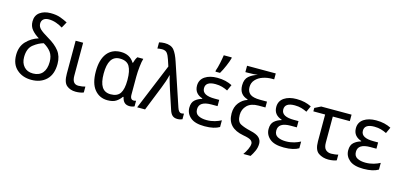

<svg xmlns="http://www.w3.org/2000/svg" viewBox="-81 -1368 4456 2127"><g transform="rotate(15 2147.5 -305.0)"><path d="M300.8 -759.8C251.5 -759.8 210.9 -748 178.2 -724.6C145.5 -700.7 128.9 -666 128.9 -620.1C128.9 -582.5 139.6 -551.3 161.1 -525.9C182.1 -500.5 210.4 -477.1 245.1 -456.1C189.9 -439 143.6 -410.2 106 -370.1C68.4 -330.1 49.8 -277.8 49.8 -213.9C49.8 -142.6 71.8 -87.4 115.7 -48.8C159.2 -9.8 214.8 9.8 282.2 9.8C353.5 9.8 410.6 -11.2 454.1 -53.2C497.6 -95.2 519 -156.2 519 -235.8C519 -293.9 503.9 -342.8 473.6 -381.8C443.4 -420.4 399.9 -456.1 342.8 -488.8C296.4 -516.1 263.7 -538.6 245.1 -556.6C226.1 -574.2 216.8 -595.2 216.8 -619.1C216.8 -656.2 241.7 -688 297.9 -688C360.8 -688 412.1 -665 459 -637.2L497.1 -706.1C471.7 -719.2 443.4 -731.9 412.6 -743.2C381.8 -754.4 344.2 -759.8 300.8 -759.8ZM312 -418C348.6 -397.5 377.4 -373 398.4 -344.7C418.9 -315.9 429.2 -279.3 429.2 -234.9C429.2 -124 375.5 -63 282.2 -63C237.3 -63 202.6 -77.1 178.2 -105C153.3 -132.8 141.1 -168.9 141.1 -212.9C141.1 -280.3 160.2 -328.6 198.7 -358.4C236.8 -388.2 274.4 -407.7 312 -418Z M646 -536.1V-157.2C646 -91.8 659.7 -47.9 687 -24.9C714.4 -2 749 9.8 791 9.8C825.7 9.8 862.8 3.4 881.8 -5.9V-73.2C864.3 -67.4 830.6 -62 803.7 -62C754.9 -62 731.9 -93.8 731.9 -158.2V-536.1Z M1172.9 -63C1081.1 -63 1040 -130.4 1040 -265.1C1040 -399.9 1081.5 -472.2 1171.9 -472.2C1225.1 -472.2 1262.2 -454.6 1282.7 -419.9C1302.7 -384.8 1313 -334 1313 -267.1V-261.2C1313 -192.4 1302.2 -142.6 1281.2 -110.8C1259.8 -79.1 1223.6 -63 1172.9 -63ZM1155.8 9.8C1197.8 9.8 1231 2 1254.9 -14.2C1278.8 -30.3 1298.3 -49.3 1313 -71.8H1319.8C1333.5 -10.7 1364.3 9.8 1411.1 9.8C1432.1 9.8 1454.6 3.4 1464.8 -2.9V-66.9C1454.6 -63.5 1445.3 -62 1437 -62C1415.5 -62 1397.9 -76.7 1397.9 -118.2V-326.2C1397.9 -361.3 1400.4 -399.4 1404.8 -440.4C1409.2 -481.4 1414.6 -513.2 1421.9 -536.1H1354C1338.9 -516.1 1328.6 -486.8 1322.8 -463.9H1317.9C1284.7 -518.6 1233.4 -545.9 1164.1 -545.9C1096.7 -545.9 1043.9 -522 1006.3 -474.1C968.8 -425.8 949.7 -356.4 949.7 -266.1C949.7 -174.8 968.8 -106 1006.8 -59.6C1044.9 -13.2 1094.7 9.8 1155.8 9.8Z M1585.9 0 1698.2 -280.8C1719.2 -333 1738.8 -388.2 1749 -435.1H1752C1755.9 -415.5 1762.7 -390.1 1772 -358.9C1781.2 -327.6 1790 -299.8 1797.9 -275.9L1865.2 -71.8C1883.3 -13.2 1909.7 9.8 1959 9.8C1980.5 9.8 2000.5 4.4 2014.2 -2V-66.9C2006.8 -65.4 1995.6 -62 1985.8 -62C1964.8 -62 1948.7 -78.6 1937 -116.2L1775.9 -598.1C1757.3 -655.3 1736.8 -697.8 1714.4 -725.1C1691.4 -752.4 1655.3 -766.1 1606 -766.1C1584.5 -766.1 1560.5 -762.2 1543 -757.8V-687C1556.6 -689.5 1572.3 -692.9 1595.2 -692.9C1622.6 -692.9 1642.6 -684.6 1654.8 -668.5C1667 -652.3 1677.7 -629.9 1687 -601.1L1711.9 -525.9L1495.1 0Z M2298.3 -314.9C2210 -314.9 2155.3 -338.4 2155.3 -397C2155.3 -447.8 2192.9 -473.1 2268.1 -473.1C2326.7 -473.1 2367.7 -458 2409.2 -438L2440.9 -507.8C2392.1 -531.7 2341.3 -545.9 2269 -545.9C2211.9 -545.9 2165 -533.7 2128.4 -509.3C2091.8 -484.4 2073.2 -449.2 2073.2 -403.8C2073.2 -338.9 2109.9 -300.3 2167 -282.2V-276.9C2136.2 -268.6 2109.9 -254.4 2087.9 -235.4C2065.4 -215.8 2054.2 -186 2054.2 -146C2054.2 -101.6 2071.8 -64.5 2106.9 -34.7C2141.6 -4.9 2195.8 9.8 2269 9.8C2346.7 9.8 2400.4 -3.9 2439 -26.9V-104C2397.9 -82.5 2343.8 -62 2273.9 -62C2235.4 -62 2203.6 -68.8 2178.7 -82C2153.8 -95.2 2141.1 -118.2 2141.1 -150.9C2141.1 -211.9 2186 -243.2 2282.2 -243.2H2352.1V-314.9ZM2283.2 -606C2299.8 -633.8 2315.9 -667 2332 -704.6C2348.1 -742.2 2358.9 -772 2364.3 -793.9V-805.2H2272.9C2265.1 -752 2249 -667 2231 -620.1V-606Z M2522.9 -206.1C2522.9 -91.3 2587.4 -27.8 2710 -4.9C2758.8 3.4 2789.6 13.7 2802.7 24.9C2815.9 36.1 2822.3 48.8 2822.3 62C2822.3 80.6 2816.4 102.1 2804.7 127C2793 151.9 2779.8 174.3 2765.1 194.8H2848.1C2862.3 174.3 2875 150.9 2887.2 124C2899.4 97.2 2905.3 69.3 2905.3 40C2905.3 13.2 2895.5 -9.8 2876.5 -28.8C2856.9 -47.9 2823.2 -62.5 2774.9 -73.2C2725.6 -84.5 2686.5 -97.7 2657.7 -113.3C2628.9 -128.4 2614.3 -161.6 2614.3 -212.9C2614.3 -256.3 2628.9 -292.5 2658.7 -322.3C2688.5 -351.6 2731.4 -366.2 2788.1 -366.2H2868.2V-433.1H2790C2734.9 -433.1 2695.8 -442.4 2673.3 -460.4C2650.4 -478.5 2639.2 -504.9 2639.2 -539.1C2639.2 -572.8 2649.9 -601.1 2671.4 -624C2692.4 -647 2719.7 -664.1 2752.9 -675.3C2785.6 -686.5 2819.8 -691.9 2855 -691.9H2881.3V-759.8H2552.2V-687H2579.1C2624.5 -687 2669.4 -690.4 2693.4 -692.9C2655.3 -681.6 2622.6 -664.6 2595.7 -642.1C2568.8 -619.1 2555.2 -584.5 2555.2 -537.1C2555.2 -460.9 2591.3 -419.9 2654.3 -400.9V-395C2618.7 -383.8 2587.9 -361.8 2562 -329.6C2536.1 -296.9 2522.9 -255.9 2522.9 -206.1Z M3207.5 -314.9C3119.1 -314.9 3064.5 -338.4 3064.5 -397C3064.5 -447.8 3102.1 -473.1 3177.2 -473.1C3235.8 -473.1 3276.9 -458 3318.4 -438L3350.1 -507.8C3301.3 -531.7 3250.5 -545.9 3178.2 -545.9C3121.1 -545.9 3074.2 -533.7 3037.6 -509.3C3001 -484.4 2982.4 -449.2 2982.4 -403.8C2982.4 -338.9 3019 -300.3 3076.2 -282.2V-276.9C3045.4 -268.6 3019 -254.4 2997.1 -235.4C2974.6 -215.8 2963.4 -186 2963.4 -146C2963.4 -101.6 2981 -64.5 3016.1 -34.7C3050.8 -4.9 3105 9.8 3178.2 9.8C3255.9 9.8 3309.6 -3.9 3348.1 -26.9V-104C3307.1 -82.5 3252.9 -62 3183.1 -62C3144.5 -62 3112.8 -68.8 3087.9 -82C3063 -95.2 3050.3 -118.2 3050.3 -150.9C3050.3 -211.9 3095.2 -243.2 3191.4 -243.2H3261.2V-314.9Z M3462.4 -536.1 3392.1 -501V-461.9H3527.3V-154.8C3527.3 -87.9 3543.5 -43.5 3576.2 -21.5C3608.4 0.5 3646 11.2 3689.5 11.2C3728 11.2 3766.1 2.9 3783.2 -4.9V-70.8C3763.7 -64.5 3730 -60.1 3703.1 -60.1C3677.2 -60.1 3656.2 -67.9 3640.1 -83C3623.5 -98.1 3615.2 -125.5 3615.2 -164.1V-461.9H3810.5V-536.1Z M4120.6 -314.9C4032.2 -314.9 3977.5 -338.4 3977.5 -397C3977.5 -447.8 4015.1 -473.1 4090.3 -473.1C4148.9 -473.1 4189.9 -458 4231.4 -438L4263.2 -507.8C4214.4 -531.7 4163.6 -545.9 4091.3 -545.9C4034.2 -545.9 3987.3 -533.7 3950.7 -509.3C3914.1 -484.4 3895.5 -449.2 3895.5 -403.8C3895.5 -338.9 3932.1 -300.3 3989.3 -282.2V-276.9C3958.5 -268.6 3932.1 -254.4 3910.2 -235.4C3887.7 -215.8 3876.5 -186 3876.5 -146C3876.5 -101.6 3894 -64.5 3929.2 -34.7C3963.9 -4.9 4018.1 9.8 4091.3 9.8C4168.9 9.8 4222.7 -3.9 4261.2 -26.9V-104C4220.2 -82.5 4166 -62 4096.2 -62C4057.6 -62 4025.9 -68.8 4001 -82C3976.1 -95.2 3963.4 -118.2 3963.4 -150.9C3963.4 -211.9 4008.3 -243.2 4104.5 -243.2H4174.3V-314.9Z"/></g></svg>

Font: Avrile Sans
Style: Regular
Weight: 400
Designer: Monotype Design Team, Google (font), Stefan Peev (BGR Cyrillic), Cristiano Sobral (main changes)
Foundry: The Avrile Sans Project Authors
Version: Version 3.110